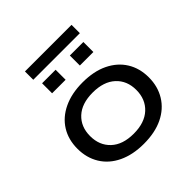

<svg xmlns="http://www.w3.org/2000/svg" viewBox="-204 -950 1125 1125"><g transform="rotate(-45 359.0 -387.5)"><path d="M359 9Q268 9 201 -23Q134 -55 98.5 -113Q63 -171 63 -246Q63 -322 98.5 -379Q134 -436 201 -468Q268 -500 359 -500Q452 -500 518 -468Q584 -436 619.5 -379Q655 -322 655 -246Q655 -171 619.5 -113Q584 -55 518 -23Q452 9 359 9ZM359 -75Q450 -75 500.5 -122Q551 -169 551 -246Q551 -323 500.5 -369.5Q450 -416 359 -416Q268 -416 218 -369.5Q168 -323 168 -246Q168 -169 218 -122Q268 -75 359 -75ZM166 -715V-784H552V-715ZM188 -581V-664H300V-581ZM418 -581V-664H530V-581Z"/></g></svg>

Font: Nunito Sans 10pt Expanded Medium
Style: Regular
Weight: 500
Width: 7
Designer: Vernon Adams
Foundry: Vernon Adams
Version: Version 3.101;gftools[0.9.27]